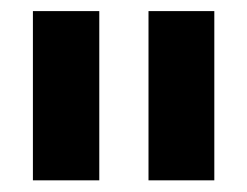

<svg xmlns="http://www.w3.org/2000/svg" viewBox="-20 -710 436 339"><path d="M38.1 -690.4H155.3V-391.6H38.1ZM242.2 -690.4H358.4V-391.6H242.2Z"/></svg>

Font: Altinn-DIN Exp
Style: DINExp-Bold
Weight: 700
Width: 7
Designer: Charles Nix
Foundry: Altinn
Version: Version 2.00